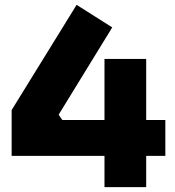

<svg xmlns="http://www.w3.org/2000/svg" viewBox="-20 -772 722 792"><path d="M28 -318 296 -752 443 -659 222 -299 237 -277H411V-529H583V-277H662V-129H583V0H411V-129H28Z"/></svg>

Font: Sora-SIA ExtraBold
Style: Regular
Weight: 800
Designer: Jonathan Barnbrook, Julián Moncada
Foundry: Barnbrook Fonts
Version: Version 2.000